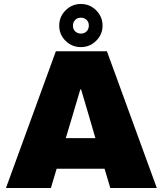

<svg xmlns="http://www.w3.org/2000/svg" viewBox="-20 -946 818 966"><path d="M261 -688H518L769 0H535L506 -97H265L236 0H10ZM460 -251 428 -361 388 -496H384L344 -361L311 -251ZM278 -817Q278 -862 310 -894Q342 -926 387 -926Q432 -926 464 -894Q496 -862 496 -817Q496 -773 464 -741Q432 -709 387 -709Q342 -709 310 -740.5Q278 -772 278 -817ZM427 -818Q427 -835 415.5 -846Q404 -857 387 -857Q369 -857 358 -845.5Q347 -834 347 -816Q347 -799 358.5 -788Q370 -777 387 -777Q405 -777 416 -788.5Q427 -800 427 -818Z"/></svg>

Font: Archivo Black
Style: Regular
Weight: 400
Designer: Hector Gatti
Foundry: Omnibus-Type
Version: Version 1.101; ttfautohint (v1.8)